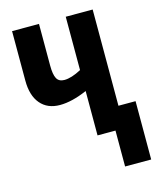

<svg xmlns="http://www.w3.org/2000/svg" viewBox="-134 -807 919 1116"><g transform="rotate(-15 325.5 -249.0)"><path d="M532 -714V-135H635V216H478V0H370V-267Q324 -247 283 -237Q242 -227 206 -227Q131 -227 89 -276.5Q47 -326 47 -416V-714H209V-463Q209 -410 222 -385.5Q235 -361 268 -361Q289 -361 314.5 -369Q340 -377 370 -393V-714Z"/></g></svg>

Font: Noto Sans Display Condensed ExtraBold
Style: Regular
Weight: 800
Width: 3
Designer: Monotype Design Team
Foundry: Monotype Imaging Inc.
Version: Version 2.003